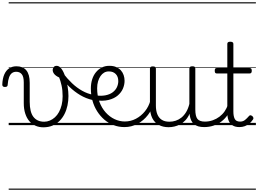

<svg xmlns="http://www.w3.org/2000/svg" viewBox="-76 -1095 2259 1680"><path d="M303 19Q267 19 235.5 5.5Q204 -8 181 -34.5Q158 -61 145 -101Q132 -141 132 -193V-374Q132 -424 114.5 -445.5Q97 -467 66 -467Q44 -467 28.5 -455.5Q13 -444 3.5 -418.5Q-6 -393 -9 -352Q-9 -343 -15 -338.5Q-21 -334 -33 -334Q-43 -334 -49.5 -338.5Q-56 -343 -56 -355Q-54 -408 -38.5 -443.5Q-23 -479 4 -497Q31 -515 67 -515Q96 -515 117.5 -506.5Q139 -498 154 -480Q169 -462 176.5 -435Q184 -408 184 -370V-204Q184 -160 192 -127Q200 -94 216 -73Q232 -52 255.5 -41Q279 -30 311 -30Q336 -30 360 -40Q384 -50 404.5 -68.5Q425 -87 440 -114.5Q455 -142 463.5 -176.5Q472 -211 472 -253Q472 -305 463 -345.5Q454 -386 442 -417Q413 -430 399 -447Q385 -464 385 -483Q385 -496 393.5 -507.5Q402 -519 420 -519Q443 -519 462 -493Q481 -467 494.5 -425.5Q508 -384 515.5 -338.5Q523 -293 523 -255Q523 -213 514.5 -172.5Q506 -132 488.5 -97.5Q471 -63 445 -37Q419 -11 383.5 4Q348 19 303 19ZM0 555H604V565H0ZM0 -20H604V0H0ZM0 -505H604V-500H0ZM0 -1075H604V-1065H0Z M733 -220Q676 -233 625.5 -263Q575 -293 529.5 -337Q484 -381 443 -434Q435 -446 440 -455Q445 -464 456 -466.5Q467 -469 474 -457Q512 -407 554 -367Q596 -327 643.5 -300.5Q691 -274 742 -265Q752 -263 755 -255.5Q758 -248 756.5 -239.5Q755 -231 748.5 -225Q742 -219 733 -220ZM604 555H629V565H604ZM604 -20H629V0H604ZM604 -505H629V-500H604ZM604 -1075H629V-1065H604Z M748 -262Q804 -253 844 -260.5Q884 -268 909.5 -287Q935 -306 947 -332Q959 -358 959 -385Q959 -425 936.5 -447.5Q914 -470 878 -470Q866 -470 860.5 -477.5Q855 -485 856 -494.5Q857 -504 864 -511.5Q871 -519 883 -519Q916 -519 941 -508Q966 -497 982 -479Q998 -461 1006 -437.5Q1014 -414 1014 -388Q1014 -354 1000 -320.5Q986 -287 955 -260Q924 -233 874 -220.5Q824 -208 753 -218ZM629 555H1104V565H629ZM629 -20H1104V0H629ZM629 -505H1104V-500H629ZM629 -1075H1104V-1065H629Z M1013 17Q963 17 918 0Q873 -17 837 -48Q801 -79 774 -121.5Q747 -164 733 -214.5Q719 -265 719 -321Q719 -364 730.5 -400.5Q742 -437 764 -463.5Q786 -490 815 -504.5Q844 -519 879 -519Q890 -519 895 -511.5Q900 -504 899 -494.5Q898 -485 892 -477.5Q886 -470 875 -470Q853 -470 835 -459.5Q817 -449 803.5 -429.5Q790 -410 782 -383Q774 -356 774 -323Q774 -257 794 -203.5Q814 -150 848.5 -111.5Q883 -73 926.5 -52.5Q970 -32 1016 -32Q1068 -32 1113.5 -56Q1159 -80 1192.5 -121.5Q1226 -163 1240 -216Q1242 -225 1251 -225.5Q1260 -226 1267 -220.5Q1274 -215 1271 -203Q1257 -139 1219 -89.5Q1181 -40 1127.5 -11.5Q1074 17 1013 17ZM1104 555V565ZM1104 -20V0ZM1104 -505V-500ZM1104 -1075V-1065Z M1399 18Q1351 18 1314 -1.5Q1277 -21 1256.5 -61.5Q1236 -102 1236 -166V-496Q1236 -505 1242 -509.5Q1248 -514 1261 -514Q1275 -514 1281.5 -509.5Q1288 -505 1288 -496V-171Q1288 -127 1300.5 -95.5Q1313 -64 1339 -47Q1365 -30 1406 -30Q1435 -30 1462 -39Q1489 -48 1512 -66.5Q1535 -85 1553 -115Q1571 -145 1581 -186V-496Q1581 -506 1587.5 -510.5Q1594 -515 1608 -515Q1621 -515 1627 -510.5Q1633 -506 1633 -496V-137Q1633 -78 1651.5 -54.5Q1670 -31 1717 -31Q1727 -31 1731.5 -23.5Q1736 -16 1735.5 -7Q1735 2 1729 9.5Q1723 17 1711 17Q1681 17 1659 10.5Q1637 4 1621.5 -9Q1606 -22 1597 -41.5Q1588 -61 1584 -87L1583 -100Q1568 -66 1546.5 -43Q1525 -20 1500.5 -7Q1476 6 1450 12Q1424 18 1399 18ZM1104 555H1775V565H1104ZM1104 -20H1775V0H1104ZM1104 -505H1775V-500H1104ZM1104 -1075H1775V-1065H1104Z M1710 17Q1699 17 1693.5 9.5Q1688 2 1688.5 -7Q1689 -16 1696 -23.5Q1703 -31 1716 -31Q1753 -31 1785.5 -42.5Q1818 -54 1844.5 -74Q1871 -94 1890 -121.5Q1909 -149 1919 -182Q1922 -193 1931.5 -192Q1941 -191 1947.5 -184Q1954 -177 1951 -167Q1939 -125 1917 -91.5Q1895 -58 1863.5 -33.5Q1832 -9 1793 4Q1754 17 1710 17ZM1775 555V565ZM1775 -20V0ZM1775 -505V-500ZM1775 -1075V-1065Z M2019 17Q1983 17 1959.5 2.5Q1936 -12 1924.5 -40Q1913 -68 1913 -107V-452H1822Q1811 -452 1807 -458Q1803 -464 1803 -476Q1803 -489 1807 -494.5Q1811 -500 1822 -500H1913V-711Q1913 -721 1919.5 -725.5Q1926 -730 1939 -730Q1952 -730 1959 -725.5Q1966 -721 1966 -711V-500H2107Q2118 -500 2122.5 -494.5Q2127 -489 2127 -476Q2127 -464 2122.5 -458Q2118 -452 2107 -452H1966V-119Q1966 -78 1978 -54.5Q1990 -31 2025 -31Q2050 -31 2067.5 -45Q2085 -59 2102 -79Q2109 -88 2116.5 -86.5Q2124 -85 2132 -79Q2139 -72 2141 -64.5Q2143 -57 2138 -50Q2124 -29 2106 -14Q2088 1 2066 9Q2044 17 2019 17ZM1775 555H2163V565H1775ZM1775 -20H2163V0H1775ZM1775 -505H2163V-500H1775ZM1775 -1075H2163V-1065H1775Z"/></svg>

Font: Playwrite AR Guides
Style: Regular
Weight: 400
Designer: Veronika Burian, José Scaglione
Foundry: TypeTogether
Version: Version 1.003